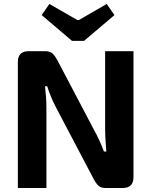

<svg xmlns="http://www.w3.org/2000/svg" viewBox="-20 -948 762 968"><path d="M653 -690V-55Q653 0 598 0H514Q489 0 476.5 -11.5Q464 -23 452 -46L261 -409Q249 -432 237.5 -459.5Q226 -487 218 -513H207Q210 -487 212 -459Q214 -431 214 -405V0H70V-635Q70 -690 125 -690H208Q232 -690 244.5 -678.5Q257 -667 269 -645L454 -293Q467 -270 480 -242Q493 -214 504 -184H516Q514 -214 512 -242.5Q510 -271 510 -299V-690ZM518 -928 557 -872 404 -742H343L190 -872L229 -928L370 -847H378Z"/></svg>

Font: Exo 2
Style: Bold
Weight: 700
Designer: Natanael Gama
Foundry: Natanael Gama
Version: Version 2.010